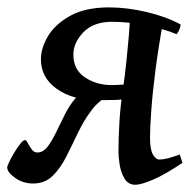

<svg xmlns="http://www.w3.org/2000/svg" viewBox="-21 -477 531 520"><path d="M299.8 -65.4Q299.8 -103 302.5 -147.5Q305.2 -191.9 312.5 -239.3Q317.4 -272.9 321.3 -310.5Q325.2 -348.1 327.9 -379.6Q330.6 -411.1 330.6 -426.8L397.9 -437.5L420.9 -418.9Q408.2 -350.1 400.1 -287.8Q392.1 -225.6 388.7 -177.7Q385.3 -129.9 385.3 -104.5Q385.3 -71.8 393.3 -58.3Q401.4 -44.9 410.6 -44.9Q429.7 -44.9 465.8 -58.6L473.1 -36.1Q428.2 -5.4 394.8 9Q361.3 23.4 345.7 23.4Q326.2 23.4 316.2 6.6Q306.2 -10.3 303 -31.5Q299.8 -52.7 299.8 -65.4ZM457.5 -384.3Q421.4 -399.4 372.6 -408.7Q323.7 -418 283.2 -418Q231.9 -418 204.8 -389.6Q177.7 -361.3 177.7 -329.1Q177.7 -288.1 209.2 -267.3Q240.7 -246.6 280.8 -246.6Q296.9 -246.6 314 -248Q331.1 -249.5 341.8 -255.4L328.6 -211.4Q312.5 -207 291.5 -206.3Q270.5 -205.6 243.7 -205.6Q176.3 -205.6 133.1 -236.1Q89.8 -266.6 89.8 -316.4Q89.8 -346.7 109.1 -379.2Q128.4 -411.6 169.4 -434.3Q210.4 -457 274.9 -457Q323.2 -457 376.7 -444.3Q430.2 -431.6 468.3 -410.6Q467.3 -402.8 464.4 -396Q461.4 -389.2 457.5 -384.3ZM215.3 -228 279.8 -220.7Q248.5 -207 227.3 -179Q206.1 -150.9 189.9 -116.9Q173.8 -83 158 -51.8Q142.1 -20.5 121.1 -0.2Q100.1 20 68.8 20Q41 20 19.8 4.6Q-1.5 -10.7 -1.5 -23.4Q-1.5 -27.3 4.2 -39.1Q9.8 -50.8 18.1 -64.5Q26.4 -78.1 34.2 -87.9Q42 -97.7 46.9 -97.7Q50.3 -97.7 54.4 -89.4Q58.6 -81.1 64.9 -72.5Q71.3 -64 80.1 -64Q95.7 -64 107.9 -79.8Q120.1 -95.7 131.3 -119.4Q142.6 -143.1 154.8 -167.2Q167 -191.4 181.6 -208.7Q196.3 -226.1 215.3 -228Z"/></svg>

Font: Gentium Book Plus
Style: Italic
Weight: 400
Italic angle: -8°
Designer: Victor Gaultney, Annie Olsen, Iska Routamaa, Becca Hirsbrunner
Foundry: SIL International
Version: Version 6.101